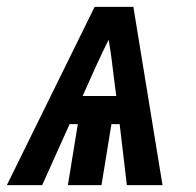

<svg xmlns="http://www.w3.org/2000/svg" viewBox="-53 -540 573 560"><path d="M-33 0 223 -520H336L421 0H317L296 -178H272L243 0H145L174 -178H150L70 0ZM286 -260 275 -347Q273 -366 270 -385.5Q267 -405 264 -424Q254 -405 245 -385.5Q236 -366 227 -347L188 -260Z"/></svg>

Font: Iosevka SS04 Extrabold
Style: Italic
Weight: 800
Italic angle: -9°
Monospace: yes
Designer: Belleve Invis
Foundry: Belleve Invis
Version: Version 19.0.0; ttfautohint (v1.8.4)